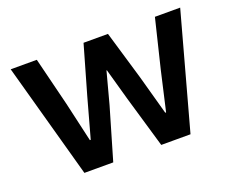

<svg xmlns="http://www.w3.org/2000/svg" viewBox="-93 -702 1041 857"><g transform="rotate(-20 427.0 -273.5)"><path d="M312 0H175L24 -547H148L205 -317L248 -129H252L304 -317L370 -547H486L554 -317L606 -129H610L653 -317L709 -547H829L679 0H540L468 -246L426 -396H424L384 -246Z"/></g></svg>

Font: IBM Plex Sans JP SemiBold
Style: Regular
Weight: 600
Designer: Mike Abbink; Paul van der Laan; Pieter van Rosmalen; Wujin Sim; Yejin Wi; Jinhee Kim; Boomi Park; Yona Kim; Kichan Ma
Foundry: Sandoll Inc.
Version: Version 1.001